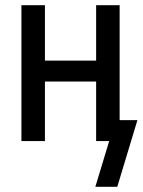

<svg xmlns="http://www.w3.org/2000/svg" viewBox="-20 -540 546 735"><path d="M429 175H345L398 0H348V-228H152V0H62V-520H152V-308H348V-520H438V-80H506Z"/></svg>

Font: Iosevka Curly Medium
Style: Regular
Weight: 500
Monospace: yes
Designer: Belleve Invis
Foundry: Belleve Invis
Version: Version 22.1.2; ttfautohint (v1.8.4)